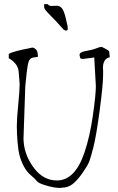

<svg xmlns="http://www.w3.org/2000/svg" viewBox="-20 -878 572 930"><path d="M287.1 -735.8Q247.1 -780.8 220.5 -807.1Q193.8 -833.5 193.8 -843.3V-857.9Q193.8 -857.9 210.9 -857.9Q213.9 -855 216.3 -852.8Q218.8 -850.6 223.4 -849.9Q228 -849.1 230 -849.1Q231.9 -849.1 237.8 -849.6Q243.7 -850.1 255.9 -850.1Q268.1 -850.1 278.6 -839.4Q289.1 -828.6 297.9 -792.5Q306.6 -756.3 307.4 -750.7Q308.1 -745.1 308.1 -737.5Q308.1 -730 300.5 -730Q293 -730 287.1 -735.8ZM22.5 -595.7V-615.2Q24.4 -619.1 35.6 -623Q46.9 -627 61 -630.9Q75.2 -634.8 93.8 -638.7Q111.3 -642.6 123 -644.5Q132.8 -647.5 139.6 -647.5L140.6 -646.5Q146.5 -646.5 153.8 -638.7Q161.1 -630.9 162.1 -621.1Q163.1 -611.3 163.6 -607.9Q164.1 -604.5 164.1 -603.5Q160.2 -601.6 142.6 -599.6Q125 -597.7 119.1 -580.1Q113.3 -562.5 109.4 -527.3Q105.5 -494.1 102.5 -460.9L93.8 -206.1Q93.8 -198.2 94.7 -189.5Q100.6 -122.1 145.5 -63Q190.4 -3.9 255.9 -3.9Q343.8 -3.9 389.6 -140.6Q415 -215.8 429.7 -317.4Q444.3 -418 444.3 -460.9L436.5 -599.6L384.8 -592.8Q382.8 -592.8 380.9 -592.8Q373 -592.8 369.1 -595.7L365.2 -611.3Q365.2 -626 395.5 -630.9Q425.8 -635.7 444.3 -643.1Q462.9 -650.4 467.8 -650.4L468.8 -651.4Q473.6 -651.4 489.3 -642.6Q505.9 -633.8 508.8 -629.9L511.7 -600.6Q478.5 -593.8 478.5 -546.9L479.5 -536.1V-518.6Q479.5 -467.8 462.9 -343.8Q446.3 -219.7 432.6 -165.5Q418.9 -111.3 410.6 -91.8Q402.3 -72.3 377 -36.6Q351.6 -1 329.6 15.1Q307.6 31.2 278.3 31.2Q277.3 31.2 275.4 32.2Q275.4 32.2 270.5 32.2Q243.2 32.2 207 21.5Q166 9.8 158.7 -0.5Q151.4 -10.7 130.4 -28.3Q109.4 -45.9 95.2 -72.8Q81.1 -99.6 75.2 -124Q68.4 -148.4 64.9 -189.9Q61.5 -231.4 61.5 -267.6Q61.5 -303.7 68.4 -371.6Q75.2 -439.5 75.2 -471.7L70.3 -532.2Q67.4 -555.7 52.7 -571.8Q38.1 -587.9 22.5 -595.7Z"/></svg>

Font: Drukaatie burti
Style: Thin
Weight: 100
Version: Version 0.14